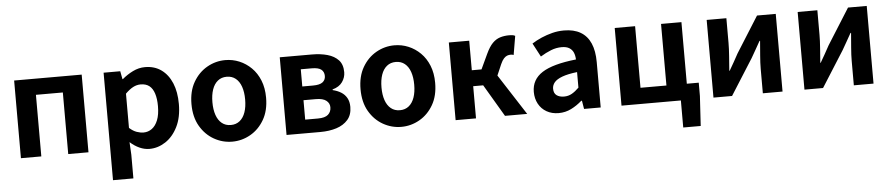

<svg xmlns="http://www.w3.org/2000/svg" viewBox="-44 -869 6393 1379"><g transform="rotate(-5 3152.5 -179.5)"><path d="M79 0V-560H566V0H420V-444H226V0Z M724 215V-560H844L855 -502H858Q893 -532 935.5 -553Q978 -574 1023 -574Q1092 -574 1141 -538.5Q1190 -503 1216.5 -439.5Q1243 -376 1243 -289Q1243 -193 1209 -125Q1175 -57 1120.5 -21.5Q1066 14 1005 14Q969 14 933.5 -2Q898 -18 866 -47L871 44V215ZM973 -107Q1006 -107 1033 -126.5Q1060 -146 1076 -186Q1092 -226 1092 -287Q1092 -340 1080 -377.5Q1068 -415 1044 -434Q1020 -453 981 -453Q953 -453 926.5 -439Q900 -425 871 -396V-149Q898 -125 924 -116Q950 -107 973 -107Z M1602 14Q1532 14 1470.5 -21Q1409 -56 1371 -121.5Q1333 -187 1333 -280Q1333 -373 1371 -438.5Q1409 -504 1470.5 -539Q1532 -574 1602 -574Q1655 -574 1703 -554Q1751 -534 1789 -496.5Q1827 -459 1849 -404.5Q1871 -350 1871 -280Q1871 -187 1833 -121.5Q1795 -56 1733.5 -21Q1672 14 1602 14ZM1602 -106Q1640 -106 1666.5 -127.5Q1693 -149 1706.5 -188Q1720 -227 1720 -280Q1720 -333 1706.5 -372Q1693 -411 1666.5 -432.5Q1640 -454 1602 -454Q1564 -454 1537.5 -432.5Q1511 -411 1497.5 -372Q1484 -333 1484 -280Q1484 -227 1497.5 -188Q1511 -149 1537.5 -127.5Q1564 -106 1602 -106Z M1994 0V-560H2225Q2288 -560 2337.5 -546Q2387 -532 2416.5 -500.5Q2446 -469 2446 -413Q2446 -375 2423 -342.5Q2400 -310 2352 -297V-292Q2386 -284 2412 -268Q2438 -252 2453 -225.5Q2468 -199 2468 -161Q2468 -104 2437 -68.5Q2406 -33 2354.5 -16.5Q2303 0 2238 0ZM2137 -337H2214Q2263 -337 2284 -353.5Q2305 -370 2305 -398Q2305 -428 2284.5 -444.5Q2264 -461 2216 -461H2137ZM2137 -98H2229Q2280 -98 2302.5 -118Q2325 -138 2325 -171Q2325 -200 2301 -219Q2277 -238 2226 -238H2137Z M2821 14Q2751 14 2689.5 -21Q2628 -56 2590 -121.5Q2552 -187 2552 -280Q2552 -373 2590 -438.5Q2628 -504 2689.5 -539Q2751 -574 2821 -574Q2874 -574 2922 -554Q2970 -534 3008 -496.5Q3046 -459 3068 -404.5Q3090 -350 3090 -280Q3090 -187 3052 -121.5Q3014 -56 2952.5 -21Q2891 14 2821 14ZM2821 -106Q2859 -106 2885.5 -127.5Q2912 -149 2925.5 -188Q2939 -227 2939 -280Q2939 -333 2925.5 -372Q2912 -411 2885.5 -432.5Q2859 -454 2821 -454Q2783 -454 2756.5 -432.5Q2730 -411 2716.5 -372Q2703 -333 2703 -280Q2703 -227 2716.5 -188Q2730 -149 2756.5 -127.5Q2783 -106 2821 -106Z M3213 0V-560H3360V-347H3430L3481 -456Q3504 -505 3528.5 -530Q3553 -555 3583 -564.5Q3613 -574 3650 -574Q3662 -574 3672.5 -572.5Q3683 -571 3692 -566L3669 -430Q3664 -432 3659 -433Q3654 -434 3648 -434Q3634 -434 3622 -429.5Q3610 -425 3598 -412Q3586 -399 3574 -372L3540 -293L3729 0H3569L3432 -232H3360V0Z M3955 14Q3906 14 3868.5 -7.5Q3831 -29 3810.5 -67Q3790 -105 3790 -153Q3790 -242 3867 -291.5Q3944 -341 4112 -359Q4111 -387 4102 -408.5Q4093 -430 4072.5 -443Q4052 -456 4017 -456Q3978 -456 3940 -441Q3902 -426 3863 -402L3811 -500Q3844 -521 3881 -537Q3918 -553 3959 -563.5Q4000 -574 4044 -574Q4115 -574 4163 -546Q4211 -518 4235 -463Q4259 -408 4259 -327V0H4139L4129 -60H4124Q4088 -28 4046 -7Q4004 14 3955 14ZM4004 -101Q4035 -101 4060.5 -115.5Q4086 -130 4112 -156V-268Q4044 -260 4004 -245Q3964 -230 3947 -209.5Q3930 -189 3930 -164Q3930 -131 3950.5 -116Q3971 -101 4004 -101Z M4837 195V0H4409V-560H4556V-116H4743V-560H4890V-116H4976V-20L4963 195Z M5072 0V-560H5214V-383Q5214 -341 5210 -288Q5206 -235 5202 -182H5205Q5220 -208 5239.5 -242Q5259 -276 5272 -301L5435 -560H5570V0H5428V-176Q5428 -219 5432.5 -272Q5437 -325 5441 -377H5437Q5423 -352 5403.5 -317.5Q5384 -283 5370 -259L5206 0Z M5728 0V-560H5870V-383Q5870 -341 5866 -288Q5862 -235 5858 -182H5861Q5876 -208 5895.5 -242Q5915 -276 5928 -301L6091 -560H6226V0H6084V-176Q6084 -219 6088.5 -272Q6093 -325 6097 -377H6093Q6079 -352 6059.5 -317.5Q6040 -283 6026 -259L5862 0Z"/></g></svg>

Font: Farlight84_Sys_V01
Style: Bold
Weight: 700
Designer: Monotype Design Team, Nadine Chahine and Nizar Qandah
Foundry: Monotype Imaging Inc.
Version: Version 2.004;October 31, 2024;FontCreator 14.0.0.2814 64-bi